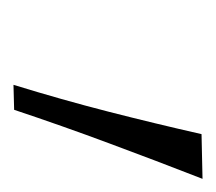

<svg xmlns="http://www.w3.org/2000/svg" viewBox="-38 -688 328 292"><g transform="rotate(90 126.0 -542.0)"><path d="M109 -398.5Q131.5 -471.5 149.8 -542.8Q168 -614 184 -684.5L252 -686Q224.5 -615.5 197.8 -543.5Q171 -471.5 147 -399.5Z"/></g></svg>

Font: Commissioner Loud ExtraLight
Style: Italic
Weight: 200
Italic angle: -12°
Designer: Kostas Bartsokas
Foundry: Kostas Bartsokas
Version: Version 1.000; ttfautohint (v1.8.3)